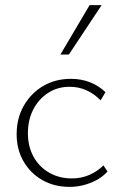

<svg xmlns="http://www.w3.org/2000/svg" viewBox="-20 -724 471 750"><path d="M252 6Q192 6 145.5 -20.5Q99 -47 72 -93.5Q45 -140 45 -200Q45 -262 73 -311Q101 -360 148.5 -388Q196 -416 257 -416Q298 -416 332 -402.5Q366 -389 392 -364L373 -332Q349 -357 318.5 -371Q288 -385 252 -385Q204 -385 167 -360.5Q130 -336 109.5 -295.5Q89 -255 89 -204Q89 -151 111.5 -111Q134 -71 173 -49Q212 -27 261 -27Q297 -27 328.5 -40.5Q360 -54 384 -78L400 -54Q381 -33 356 -20Q331 -7 305 -0.5Q279 6 252 6ZM216 -511 330 -704H377L249 -511Z"/></svg>

Font: Ysabeau Office ExtraLight
Style: Regular
Weight: 250
Designer: Christian Thalmann (Catharsis Fonts)
Version: Version 2.001;gftools[0.9.30]; featfreeze: tnum,lnum,ss02